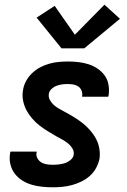

<svg xmlns="http://www.w3.org/2000/svg" viewBox="-20 -790 540 818"><path d="M205 8Q182 8 158.5 5.5Q135 3 113.5 -3.5Q92 -10 73.5 -22Q55 -34 42 -51.5Q29 -69 24 -91Q19 -113 23 -137Q23 -139 23.5 -140.5Q24 -142 25 -144H136Q136 -143 136 -142.5Q136 -142 136 -141Q133 -128 139 -116.5Q145 -105 155.5 -98.5Q166 -92 179 -90Q192 -88 205 -88Q218 -88 231 -89.5Q244 -91 256.5 -95Q269 -99 280.5 -108.5Q292 -118 294 -131Q296 -145 288.5 -157.5Q281 -170 270.5 -178.5Q260 -187 248 -194Q236 -201 224 -207Q205 -218 186 -229.5Q167 -241 150 -254Q133 -267 118.5 -283.5Q104 -300 93.5 -319Q83 -338 78.5 -360.5Q74 -383 78 -406Q81 -426 91 -444.5Q101 -463 116.5 -478Q132 -493 151 -503Q170 -513 189.5 -518.5Q209 -524 229 -526Q249 -528 268 -528Q291 -528 313.5 -525.5Q336 -523 356.5 -516.5Q377 -510 395 -498Q413 -486 425.5 -469Q438 -452 442 -430Q446 -408 443 -385Q442 -383 442 -381.5Q442 -380 441 -378H330Q330 -379 330 -379.5Q330 -380 330 -381Q332 -393 327.5 -404Q323 -415 313.5 -421.5Q304 -428 292.5 -430Q281 -432 268 -432Q257 -432 245 -430.5Q233 -429 221 -424.5Q209 -420 199.5 -411Q190 -402 188 -390Q186 -376 192.5 -364Q199 -352 209 -343Q219 -334 230.5 -327.5Q242 -321 254 -314.5Q266 -308 277.5 -301.5Q289 -295 300 -288Q311 -281 322 -273Q333 -265 342.5 -256.5Q352 -248 361 -238Q370 -228 377.5 -217.5Q385 -207 391 -195Q397 -183 400.5 -169.5Q404 -156 405 -142Q406 -128 404 -114Q400 -94 389.5 -74.5Q379 -55 362.5 -40.5Q346 -26 326.5 -16.5Q307 -7 286.5 -1.5Q266 4 245.5 6Q225 8 205 8ZM242 -584 136 -715 213 -765 299 -642 425 -770 491 -710 339 -584Z"/></svg>

Font: Iosevka SS04 Oblique
Style: Bold
Weight: 700
Italic angle: -9°
Monospace: yes
Designer: Belleve Invis
Foundry: Belleve Invis
Version: Version 19.0.0; ttfautohint (v1.8.4)